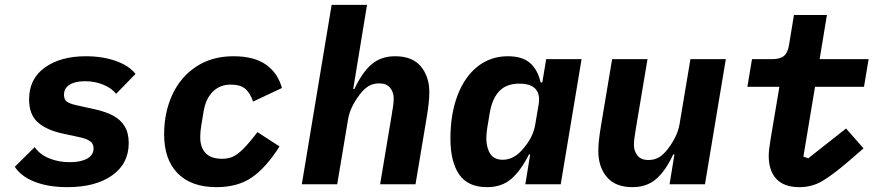

<svg xmlns="http://www.w3.org/2000/svg" viewBox="-20 -760 3640 792"><path d="M41 -72 123 -153Q144 -123 182.5 -107Q221 -91 268 -91Q314 -91 340 -106Q366 -121 366 -148Q366 -167 352.5 -177Q339 -187 313 -193L239 -209Q173 -223 136.5 -255Q100 -287 100 -350Q100 -435 165 -481.5Q230 -528 334 -528Q403 -528 458 -508.5Q513 -489 539 -455L459 -373Q441 -396 406.5 -410.5Q372 -425 330 -425Q290 -425 267 -410.5Q244 -396 244 -369Q244 -349 256 -340.5Q268 -332 295 -326L372 -309Q417 -299 447.5 -282.5Q478 -266 494.5 -238.5Q511 -211 511 -170Q511 -85 442.5 -36.5Q374 12 258 12Q180 12 123.5 -10Q67 -32 41 -72Z M657 -206Q657 -295 690.5 -368.5Q724 -442 789 -485Q854 -528 943 -528Q1028 -528 1077 -493.5Q1126 -459 1143 -397L1024 -341Q1012 -376 992 -393.5Q972 -411 931 -411Q888 -411 858.5 -382.5Q829 -354 820 -301L810 -241Q806 -217 806 -194Q806 -152 828 -128.5Q850 -105 897 -105Q920 -105 939 -113Q958 -121 982 -144.5Q1006 -168 1042 -215L1133 -156Q1078 -69 1019.5 -28.5Q961 12 873 12Q769 12 713 -45Q657 -102 657 -206Z M1348 -740H1494L1437 -393H1442Q1473 -460 1512 -494Q1551 -528 1610 -528Q1681 -528 1716 -486Q1751 -444 1751 -379Q1751 -341 1740 -275L1694 0H1548L1597 -293L1598 -301Q1604 -331 1604 -355Q1604 -379 1589.5 -397.5Q1575 -416 1544 -416Q1519 -416 1500 -404.5Q1481 -393 1463 -369Q1424 -317 1416 -269L1371 0H1225Z M2147 0 2167 -123H2162Q2129 -57 2089.5 -22.5Q2050 12 1989 12Q1910 12 1874 -40.5Q1838 -93 1838 -188Q1838 -290 1867.5 -367Q1897 -444 1950.5 -486Q2004 -528 2075 -528Q2134 -528 2166 -500.5Q2198 -473 2210 -420H2217L2233 -516H2379L2293 0ZM2141 -150Q2180 -196 2188 -247L2202 -330Q2209 -371 2189 -393Q2169 -415 2122 -415Q2069 -415 2039.5 -384Q2010 -353 2000 -293L1990 -233Q1986 -209 1986 -188Q1987 -148 2003 -124.5Q2019 -101 2054 -101Q2102 -101 2141 -150Z M2762 -123H2757Q2726 -56 2687 -22Q2648 12 2589 12Q2518 12 2483 -30Q2448 -72 2448 -137Q2448 -175 2459 -241L2505 -516H2651L2602 -224L2601 -217Q2595 -185 2595 -161Q2595 -137 2609.5 -118.5Q2624 -100 2655 -100Q2680 -100 2699 -111.5Q2718 -123 2736 -147Q2775 -199 2783 -247L2828 -516H2974L2888 0H2742Z M3151 -116Q3151 -140 3158 -182L3195 -402H3063L3082 -516H3165Q3198 -516 3214 -529.5Q3230 -543 3235 -576L3255 -698H3391L3361 -516H3563L3544 -402H3342L3294 -114L3314 -107L3470 -230L3542 -148L3482 -96Q3412 -36 3370 -12Q3328 12 3278 12Q3214 12 3182.5 -22Q3151 -56 3151 -116Z"/></svg>

Font: iA Writer Mono V
Style: Regular
Weight: 400
Italic angle: -9.5°
Designer: Mike Abbink, Paul van der Laan, Pieter van Rosmalen
Foundry: Bold Monday
Version: Version 2.000